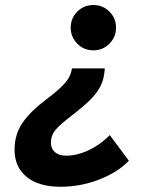

<svg xmlns="http://www.w3.org/2000/svg" viewBox="-20 -547 626 753"><path d="M217.3 185.5Q132.3 185.5 84.7 147Q37.1 108.4 37.1 40Q37.1 -20 68.6 -65.7Q100.1 -111.3 161.6 -157.2Q208 -191.9 231.9 -218Q255.9 -244.1 260.7 -271L262.2 -278.8H391.1L389.6 -264.2Q385.7 -224.6 365.7 -194.3Q345.7 -164.1 313.2 -136.2Q280.8 -108.4 239.3 -76.2Q210.4 -53.7 195.1 -34.2Q179.7 -14.6 179.7 12.2Q179.7 36.1 195.6 49.8Q211.4 63.5 239.7 63.5Q282.7 63.5 328.9 41.5Q375 19.5 410.6 -17.1L485.4 83.5Q440.9 129.4 367.9 157.5Q294.9 185.5 217.3 185.5ZM346.2 -349.6Q309.1 -349.6 283.2 -375.7Q257.3 -401.9 257.3 -438.5Q257.3 -475.6 283.2 -501.5Q309.1 -527.3 346.2 -527.3Q383.3 -527.3 409.2 -501.5Q435.1 -475.6 435.1 -438.5Q435.1 -401.9 409.2 -375.7Q383.3 -349.6 346.2 -349.6Z"/></svg>

Font: CaskaydiaCove NFP
Style: Bold Italic
Weight: 700
Italic angle: -10°
Designer: Aaron Bell
Foundry: Saja Typeworks
Version: Version 2111.001; VTT 6.35;Nerd Fonts 3.1.1